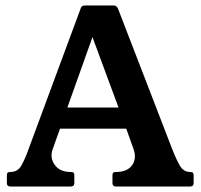

<svg xmlns="http://www.w3.org/2000/svg" viewBox="-20 -680 732 700"><path d="M608 -136Q622 -100 635.5 -76.5Q649 -53 673 -53Q682 -53 684 -49.5Q686 -46 686 -40V-13Q686 0 673 0H403Q390 0 390 -13V-40Q390 -46 392 -49.5Q394 -53 403 -53Q444 -53 461.5 -77.5Q479 -102 467 -136L436 -223L453 -211H186L202 -220L172 -136Q161 -105 179.5 -79Q198 -53 238 -53Q247 -53 249 -49.5Q251 -46 251 -40V-13Q251 0 238 0H18Q5 0 5 -13V-40Q5 -46 7 -49.5Q9 -53 18 -53Q45 -53 58.5 -77.5Q72 -102 84 -136L274 -649Q277 -660 289 -660H395Q405 -660 410 -649ZM216 -261 213 -288H425L424 -256L310 -564H324Z"/></svg>

Font: Young Serif Light
Style: Regular
Weight: 300
Designer: Bastien Sozeau
Foundry: NBR — Bastien Sozeau
Version: Version 5.001